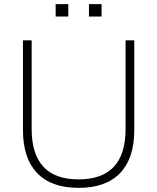

<svg xmlns="http://www.w3.org/2000/svg" viewBox="-20 -900 760 928"><path d="M360 8Q228 8 159.5 -63.5Q91 -135 91 -271V-705H133V-277Q133 -33 360 -33Q587 -33 587 -277V-705H629V-271Q629 -135 560.5 -63.5Q492 8 360 8ZM410 -820V-880H471V-820ZM249 -820V-880H310V-820Z"/></svg>

Font: Nunito Sans ExtraLight
Style: Regular
Weight: 200
Designer: Vernon Adams
Foundry: Vernon Adams
Version: Version 3.006; ttfautohint (v1.8.3)